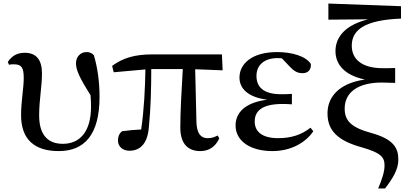

<svg xmlns="http://www.w3.org/2000/svg" viewBox="-20 -837 2310 1084"><path d="M312 16C457 16 542 -77 542 -290C542 -378 530 -458 510 -525C500 -537 487 -543 468 -543C436 -543 409 -518 409 -480C409 -443 428 -399 491 -300C493 -278 494 -256 494 -236C494 -90 428 -25 335 -25C242 -25 201 -85 201 -186C201 -273 217 -347 217 -423C217 -496 187 -539 120 -539C77 -539 47 -522 24 -487L31 -471C39 -474 48 -474 58 -474C101 -474 114 -456 114 -397C114 -338 99 -267 99 -186C99 -47 178 16 312 16Z M1111 16C1160 16 1197 -9 1218 -56L1209 -72C1191 -63 1177 -57 1152 -57C1115 -57 1091 -81 1089 -149L1082 -446L1237 -440L1233 -530H842C741 -530 674 -510 613 -465L622 -429L801 -445C799 -341 794 -221 777 -106C737 -104 703 -101 669 -96C653 -83 646 -66 646 -44C646 -9 673 14 711 14C776 14 815 -32 821 -125C831 -224 834 -343 834 -447H1012C1005 -328 998 -206 998 -117C998 -22 1044 16 1111 16Z M1518 16C1622 16 1705 -31 1749 -96L1733 -116C1682 -76 1625 -57 1550 -57C1460 -57 1418 -94 1418 -151C1418 -207 1455 -250 1575 -250C1587 -250 1598 -250 1628 -248V-307C1603 -305 1586 -305 1568 -305C1466 -305 1428 -347 1428 -408C1428 -470 1472 -509 1548 -509L1571 -508L1615 -462C1646 -429 1664 -424 1690 -424C1719 -424 1738 -444 1735 -476C1706 -521 1626 -543 1545 -543C1401 -543 1332 -476 1332 -399C1332 -338 1379 -288 1489 -274C1359 -258 1310 -197 1310 -129C1310 -38 1397 16 1518 16Z M2115 227H2154C2200 167 2229 118 2229 64C2229 -4 2199 -52 2077 -86C1963 -117 1926 -155 1926 -224C1926 -315 2000 -371 2136 -371C2154 -371 2185 -370 2211 -369V-453C2189 -452 2158 -452 2141 -452C2020 -452 1966 -505 1966 -579C1966 -669 2040 -724 2244 -732V-802L1834 -817V-726L2059 -728C1940 -699 1874 -636 1874 -548C1874 -478 1920 -413 2040 -388C1889 -366 1829 -286 1829 -197C1829 -97 1890 -42 2023 -5C2132 26 2151 51 2151 97C2151 134 2137 175 2115 227Z"/></svg>

Font: Noto Serif HK SemiBold
Style: Regular
Weight: 600
Designer: Ryoko NISHIZUKA 西塚涼子 (kana & ideographs); Frank Grießhammer (Latin, Greek & Cyrillic); Wenlong ZHANG 张文龙 (bopomofo); San
Foundry: Adobe
Version: Version 2.001;hotconv 1.1.0;makeotfexe 2.6.0